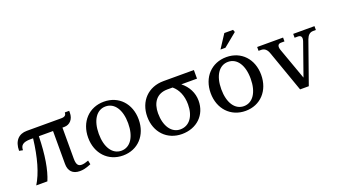

<svg xmlns="http://www.w3.org/2000/svg" viewBox="-63 -1250 3133 1782"><g transform="rotate(-20 1504.0 -358.5)"><path d="M476 -115V-421H495C550 -421 588 -465 588 -526V-546H545C545 -523 534 -506 496 -506H154C76 -506 24 -455 24 -356L60 -349C60 -396 84 -421 160 -421H186C164 -237 124 -97 64 0H174C215 -97 239 -237 243 -421H383V-96C383 -26 421 14 491 14C520 14 548 10 603 -13L595 -52C569 -42 546 -36 527 -36C491 -36 476 -58 476 -115Z M918 -32C830 -32 773 -117 773 -251C773 -385 830 -469 918 -469C1006 -469 1063 -385 1063 -251C1063 -117 1006 -32 918 -32ZM668 -251C668 -95 771 15 918 15C1065 15 1167 -95 1167 -251C1167 -407 1065 -516 918 -516C771 -516 668 -407 668 -251Z M1500 -31C1412 -31 1355 -117 1355 -242C1355 -346 1406 -421 1512 -421H1564C1615 -379 1645 -311 1645 -225C1645 -106 1588 -31 1500 -31ZM1250 -246C1250 -93 1353 15 1500 15C1647 15 1749 -84 1749 -224C1749 -302 1713 -371 1650 -421H1805V-506H1505C1353 -506 1250 -399 1250 -246Z M2128 -32C2040 -32 1983 -117 1983 -251C1983 -385 2040 -469 2128 -469C2216 -469 2273 -385 2273 -251C2273 -117 2216 -32 2128 -32ZM1878 -251C1878 -95 1981 15 2128 15C2275 15 2377 -95 2377 -251C2377 -407 2275 -516 2128 -516C1981 -516 1878 -407 1878 -251ZM2102 -600H2151L2283 -708L2274 -732H2188Z M2525 -410 2670 0H2756L2901 -410C2915 -447 2935 -468 2969 -468H2996V-506H2786V-468H2820C2851 -468 2862 -446 2848 -407L2737 -92L2624 -407C2611 -446 2621 -468 2652 -468H2686V-506H2430V-468H2455C2490 -468 2512 -447 2525 -410Z"/></g></svg>

Font: LT Superior Serif Medium
Style: Regular
Weight: 500
Designer: Daniel Lyons
Foundry: LyonsType
Version: Version 2.120;FEAKit 1.0